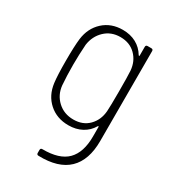

<svg xmlns="http://www.w3.org/2000/svg" viewBox="-174 -606 811 901"><g transform="rotate(30 231.5 -155.0)"><path d="M363 -502H383Q393 -502 393 -492V-5Q393 99 339 151Q285 203 177 200Q167 200 167 190V174Q167 164 177 164Q269 165 311 122.5Q353 80 353 -6V-58Q353 -61 351.5 -61Q350 -61 348 -59Q330 -28 298.5 -11Q267 6 226 6Q163 6 120.5 -32Q78 -70 70 -133Q65 -173 65 -250Q65 -330 70 -371Q78 -433 120 -471.5Q162 -510 225 -510Q266 -510 297.5 -493Q329 -476 348 -444Q350 -442 351.5 -442Q353 -442 353 -445V-492Q353 -502 363 -502ZM353 -248V-254Q353 -333 351 -362Q347 -411 315 -443Q283 -475 232 -475Q182 -475 148.5 -443Q115 -411 108 -362Q104 -304 104 -252Q104 -192 108 -142Q113 -93 147.5 -61Q182 -29 233 -29Q284 -29 315.5 -61Q347 -93 351 -142Q353 -169 353 -248Z"/></g></svg>

Font: Barlow Semi Condensed ExLight
Style: Regular
Weight: 275
Width: 4
Designer: Jeremy Tribby
Foundry: Tribby Type
Version: Version 1.408